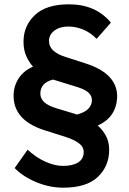

<svg xmlns="http://www.w3.org/2000/svg" viewBox="-20 -733 598 890"><path d="M273 137Q210 137 148.5 111.5Q87 86 48 46L108 -39Q147 -3 190.5 16.5Q234 36 272 36Q318 36 343 19.5Q368 3 368 -28Q368 -53 345 -69.5Q322 -86 288 -97L181 -131Q43 -177 43 -289Q43 -333 66 -369Q89 -405 133 -424Q114 -445 101.5 -473.5Q89 -502 89 -540Q89 -613 141.5 -663Q194 -713 300 -713Q424 -713 494 -628L428 -553Q398 -583 364.5 -596.5Q331 -610 296 -610Q257 -610 232 -591Q207 -572 207 -543Q207 -492 287 -468L377 -439Q527 -391 523 -280Q520 -233 497 -201Q474 -169 433 -151Q457 -130 471.5 -102.5Q486 -75 486 -38Q486 37 433.5 87Q381 137 273 137ZM328 -205Q332 -204 336 -202Q372 -211 389 -228.5Q406 -246 406 -268Q406 -289 391 -303Q376 -317 343 -328L230 -363Q227 -364 225 -364Q167 -349 167 -299Q167 -277 184.5 -260Q202 -243 242 -231Z"/></svg>

Font: Lexend Deca Medium
Style: Regular
Weight: 500
Designer: Bonnie Shaver-Troup, Thomas Jockin
Foundry: Lexend
Version: Version 1.008; ttfautohint (v1.8.4.7-5d5b)